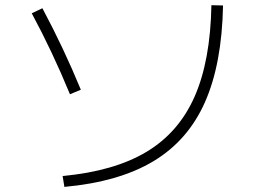

<svg xmlns="http://www.w3.org/2000/svg" viewBox="-20 -732 978 741"><path d="M795.9 -711.9 840.8 -710.9Q836.4 -484.9 770.8 -337.2Q705.1 -189.5 571.8 -109.6Q438.5 -29.8 228.5 -10.7L221.7 -52.7Q420.9 -71.3 545.4 -146Q669.9 -220.7 731 -359.1Q792 -497.6 795.9 -711.9ZM102.5 -680.7 143.6 -700.2Q226.1 -545.9 292 -385.7L250 -368.2Q181.6 -534.2 102.5 -680.7Z"/></svg>

Font: Pretendard JP ExtraLight
Style: Regular
Weight: 200
Designer: Base glyphs from Inter by Rasmus Andersson; Hangeul glyphs from Noto Sans CJK(Source Han Sans) by Jang Soo-young and Kan
Foundry: Kil Hyung-jin
Version: Version 1.309